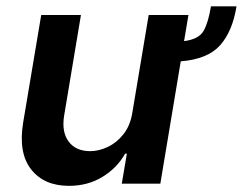

<svg xmlns="http://www.w3.org/2000/svg" viewBox="-20 -594 785 621"><path d="M662.3 -573.5H745Q731.9 -492.5 691.9 -447.6Q652 -402.7 564.6 -395.6L498.6 0H373.9L390.3 -96.9H384.6Q359 -51.1 311.6 -22Q264.2 7.1 202.8 7.1Q122.5 7.1 80.6 -46.3Q38.7 -99.8 55 -198.2L113.3 -545.5H241.8L187.1 -218Q179.3 -166.2 202.4 -135.7Q225.5 -105.1 271.7 -105.1Q300.1 -105.1 329 -119Q358 -132.8 379.6 -160.3Q401.3 -187.9 408 -229.4L460.9 -545.5H589.5L575.3 -460.9Q623.9 -467.3 639 -495Q654.1 -522.7 662.3 -573.5Z"/></svg>

Font: Inter UI Semi Bold
Style: Italic
Weight: 600
Italic angle: -9.39999°
Designer: Rasmus Andersson
Foundry: rsms
Version: 3.2;8d6f07862